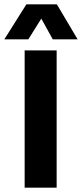

<svg xmlns="http://www.w3.org/2000/svg" viewBox="-39 -868 379 888"><path d="M223 0H75V-635H223ZM224 -848 320 -686H205L146 -793H159L92 -686H-19L83 -848Z"/></svg>

Font: Gemunu Libre ExtraLight ExtraBold
Style: Regular
Weight: 800
Version: Version 1.100